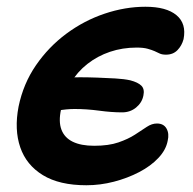

<svg xmlns="http://www.w3.org/2000/svg" viewBox="-20 -536 573 569"><path d="M236 13Q156 13 107 -17Q58 -47 40 -99.5Q22 -152 35 -220Q49 -288 86.5 -342.5Q124 -397 176.5 -436Q229 -475 290 -495.5Q351 -516 411 -516Q473 -516 503 -491Q533 -466 524 -420Q519 -401 506 -387.5Q493 -374 472 -374Q460 -374 453 -377.5Q446 -381 438 -384.5Q430 -388 417.5 -391.5Q405 -395 385 -395Q343 -395 306 -382.5Q269 -370 239 -346.5Q209 -323 189 -289.5Q169 -256 161 -212Q153 -176 162 -152Q171 -128 195.5 -116Q220 -104 259 -104Q302 -104 331 -114Q360 -124 380 -137Q400 -150 415 -160Q430 -170 445 -170Q465 -170 473.5 -155Q482 -140 477 -119Q472 -92 449.5 -68Q427 -44 392.5 -26Q358 -8 317.5 2.5Q277 13 236 13ZM342 -203Q311 -203 274 -208Q237 -213 201 -213Q177 -213 149 -208Q121 -203 98 -202L111 -300Q137 -303 164 -305Q191 -307 217 -307Q240 -307 268 -306Q296 -305 322 -303.5Q348 -302 366 -298Q389 -292 399 -282Q409 -272 405 -253Q401 -232 383.5 -217.5Q366 -203 342 -203Z"/></svg>

Font: Shantell Sans SemiBold
Style: Italic
Weight: 600
Italic angle: -11°
Designer: Stephen Nixon, Anya Danilova, Shantell Martin
Foundry: Arrow Type
Version: Version 1.011;[c5ecc13dd]